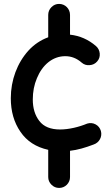

<svg xmlns="http://www.w3.org/2000/svg" viewBox="-20 -718 563 972"><path d="M279.3 233.4C294.4 233.4 307.6 228 318.4 217.3C329.1 206.1 334.5 193.4 334.5 178.2V45.4C373.5 41 411.1 29.8 453.6 13.7C482.4 4.4 499 -25.9 490.7 -55.2C486.3 -69.8 477.5 -81.1 463.9 -88.4C450.2 -95.7 436 -96.7 421.4 -92.3C380.4 -75.2 329.1 -62.5 284.2 -62.5C236.3 -62.5 201.2 -76.7 179.2 -105.5C157.2 -133.8 146 -169.9 146 -214.4C146 -252.9 152.8 -289.1 167 -322.3C194.3 -388.7 245.6 -433.6 310.5 -433.6C340.8 -433.6 368.7 -422.9 393.6 -400.9C404.8 -391.1 418.5 -386.7 434.1 -388.2C449.2 -389.2 461.9 -395.5 471.7 -406.7C481.9 -418 486.3 -431.6 484.9 -447.3C483.4 -462.4 477.1 -475.1 465.8 -484.9C427.2 -518.1 383.8 -537.1 334.5 -542.5V-642.6C334.5 -673.3 310.1 -698.2 279.3 -698.2C264.2 -698.2 251.5 -692.9 240.7 -682.1C229.5 -670.9 224.1 -657.7 224.1 -642.6V-529.3C185.5 -515.1 152.3 -492.7 124 -461.9C67.4 -399.4 34.7 -313 34.7 -220.7C34.7 -154.8 50.8 -98.1 83.5 -50.8C115.7 -3.4 162.6 26.9 224.1 40.5V178.2C224.1 193.4 229.5 206.1 240.7 217.3C251.5 228 264.2 233.4 279.3 233.4Z"/></svg>

Font: Mikhak SemiBold
Style: Regular
Weight: 600
Designer: Amin Abedi
Version: Version 3.2